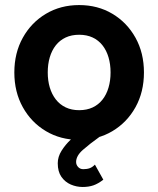

<svg xmlns="http://www.w3.org/2000/svg" viewBox="-20 -540 625 758"><path d="M168.5 -253.9Q168.5 -286.6 176.5 -313.8Q184.6 -341.1 200.3 -361.1Q216.1 -381.1 239.3 -392Q262.5 -402.8 292.5 -402.8Q322.5 -402.8 345.7 -392Q368.9 -381.1 384.6 -361.1Q400.4 -341.1 408.4 -313.8Q416.5 -286.6 416.5 -253.9Q416.5 -221.4 408.4 -194.1Q400.4 -166.7 384.6 -146.7Q368.9 -126.7 345.7 -115.8Q322.5 -105 292.5 -105Q262.5 -105 239.3 -116.1Q216.1 -127.2 200.3 -147.5Q184.6 -167.7 176.5 -194.8Q168.5 -221.9 168.5 -253.9ZM36.6 -253.9Q36.6 -176.8 70.1 -116.7Q103.5 -56.6 161.4 -22.2Q219.2 12.2 292.5 12.2Q366 12.2 423.7 -22.2Q481.4 -56.6 514.9 -116.7Q548.3 -176.8 548.3 -253.9Q548.3 -331.1 514.9 -391.1Q481.4 -451.2 423.7 -485.6Q366 -520 292.5 -520Q219.2 -520 161.4 -485.6Q103.5 -451.2 70.1 -391.1Q36.6 -331.1 36.6 -253.9ZM354.7 109.9Q345 120.1 334.2 124Q323.5 127.9 308.8 127.9Q296.4 127.9 288.5 119.4Q280.5 110.8 280.5 99.6Q280.5 75.2 307.1 51.8Q333.7 28.3 373.3 0L329.3 -43.9Q319.8 -37.6 300.2 -23.3Q280.5 -9 259.3 11.1Q238 31.2 223 55.1Q208 78.9 208 104.5Q208 137.5 222.4 158.1Q236.8 178.7 259.4 188.5Q282 198.2 306.4 198.2Q329.8 198.2 348.6 191.8Q367.4 185.3 387.9 169.4Z"/></svg>

Font: Giphurs
Style: Regular
Weight: 400
Version: Version 2.010